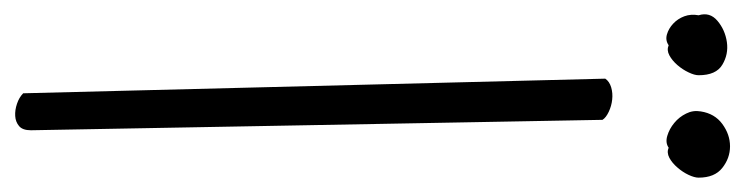

<svg xmlns="http://www.w3.org/2000/svg" viewBox="-444 -622 1042 269"><g transform="rotate(90 77.5 -487.0)"><path d="M52.7 -813.5Q56.6 -819.3 64.9 -821.8Q73.2 -824.2 82 -823.2Q90.8 -822.3 99.1 -818.4Q107.4 -814.5 110.4 -809.6L125 -8.8Q125 2.9 119.1 7.8Q113.3 12.7 105 13.2Q96.7 13.7 87.9 10.7Q79.1 7.8 73.2 2ZM-36.1 -944.3Q-41 -960 -28.3 -970.7Q-15.6 -981.4 1.5 -983.9Q18.6 -986.3 33.2 -977.5Q47.9 -968.8 47.9 -944.3Q47.9 -938.5 43.9 -930.2Q40 -921.9 33.7 -914.6Q27.3 -907.2 20 -903.3Q12.7 -899.4 5.9 -902.3Q-1 -897.5 -9.3 -899.9Q-17.6 -902.3 -24.4 -908.7Q-31.2 -915 -34.7 -924.3Q-38.1 -933.6 -36.1 -944.3ZM98.6 -947.3Q101.6 -966.8 116.2 -977.5Q130.9 -988.3 147.5 -988.3Q164.1 -988.3 177.7 -977.5Q191.4 -966.8 191.4 -944.3Q191.4 -938.5 187.5 -930.2Q183.6 -921.9 177.2 -914.6Q170.9 -907.2 163.6 -903.3Q156.2 -899.4 149.4 -902.3Q142.6 -897.5 132.8 -900.4Q123 -903.3 114.7 -910.2Q106.4 -917 101.6 -926.8Q96.7 -936.5 98.6 -947.3Z"/></g></svg>

Font: Shadows Into Light Two
Style: Regular
Weight: 400
Designer: Kimberly Geswein
Foundry: Kimberly Geswein
Version: Version 1.003 2012